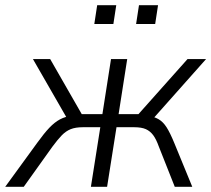

<svg xmlns="http://www.w3.org/2000/svg" viewBox="-48 -715 809 735"><path d="M-28 0 95 -169Q121 -205 141 -226Q161 -247 181.5 -258Q202 -269 231 -273L212 -256L78 -489H144L265 -278H344L377 -489H439L406 -278H482L670 -489H741L534 -256L513 -273Q541 -269 558.5 -259Q576 -249 589.5 -228Q603 -207 619 -168L688 0H621L560 -154Q550 -182 538.5 -197.5Q527 -213 510.5 -220.5Q494 -228 465 -228H398L362 0H300L336 -228H270Q241 -228 222.5 -220.5Q204 -213 188.5 -197Q173 -181 153 -154L43 0ZM473 -623 484 -695H557L546 -623ZM313 -623 324 -695H397L386 -623Z"/></svg>

Font: Nunito Sans 10pt SemiCondensed Light
Style: Italic
Weight: 300
Width: 4
Italic angle: -9°
Designer: Vernon Adams
Foundry: Vernon Adams
Version: Version 3.101;gftools[0.9.27]